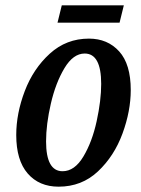

<svg xmlns="http://www.w3.org/2000/svg" viewBox="-20 -691 529 721"><path d="M41 -184Q41 -265 73 -349Q105 -433 167 -489.5Q229 -546 314 -546Q384 -546 427.5 -498Q471 -450 471 -353Q471 -274 440 -189.5Q409 -105 348 -47.5Q287 10 200 10Q127 10 84 -39.5Q41 -89 41 -184ZM360 -376Q360 -490 298 -490Q255 -490 222 -435Q189 -380 171 -302Q153 -224 153 -160Q153 -48 215 -48Q260 -48 293 -103Q326 -158 343 -236Q360 -314 360 -376ZM212 -671H445L429 -606H196Z"/></svg>

Font: Noto Serif CondSemiBold
Style: Italic
Weight: 600
Width: 3
Italic angle: -12°
Designer: Monotype Design Team
Foundry: Monotype Imaging Inc.
Version: Version 1.001